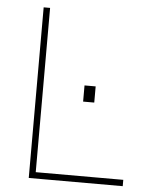

<svg xmlns="http://www.w3.org/2000/svg" viewBox="-52 -754 619 797"><g transform="rotate(5 258.0 -355.5)"><path d="M124.5 -26.4H489.3V0H97.7V-710.9H124.5ZM341.3 -335.4H294.9V-402.8H341.3Z"/></g></svg>

Font: Roboto-Thin
Style: Regular
Weight: 250
Designer: Google
Version: Version 1.100141; 2013; ttfautohint (v0.94.14-c901) -l 8 -r 